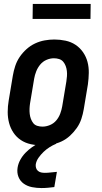

<svg xmlns="http://www.w3.org/2000/svg" viewBox="-20 -728 515 972"><path d="M193 8Q164 8 136 2Q108 -4 85.5 -19Q63 -34 48 -56.5Q33 -79 26 -105.5Q19 -132 19 -161Q19 -190 24 -219L45 -345Q49 -369 57 -393.5Q65 -418 79.5 -439.5Q94 -461 114 -479Q134 -497 157.5 -508Q181 -519 206 -523.5Q231 -528 255 -528Q284 -528 312 -522Q340 -516 362.5 -501Q385 -486 400.5 -463.5Q416 -441 423 -414.5Q430 -388 429.5 -359Q429 -330 425 -301L404 -175Q400 -151 392 -126.5Q384 -102 369 -80.5Q354 -59 334.5 -41Q315 -23 291.5 -12Q268 -1 242.5 3.5Q217 8 193 8ZM195 -87Q214 -87 233 -95Q252 -103 265 -118.5Q278 -134 285 -153Q292 -172 295 -190L316 -316Q318 -329 319 -342.5Q320 -356 318.5 -369Q317 -382 312.5 -394Q308 -406 300 -415.5Q292 -425 279.5 -429Q267 -433 253 -433Q234 -433 215.5 -425Q197 -417 184 -401.5Q171 -386 163.5 -367Q156 -348 153 -330L132 -204Q130 -191 129.5 -177.5Q129 -164 130.5 -151Q132 -138 136.5 -126Q141 -114 148.5 -104.5Q156 -95 168.5 -91Q181 -87 195 -87ZM190 224Q166 224 142.5 219.5Q119 215 100.5 202Q82 189 73.5 167.5Q65 146 69 121Q72 101 82.5 81.5Q93 62 109 45.5Q125 29 143 16.5Q161 4 181 -6L185 -8H265L264 0Q247 7 230.5 17.5Q214 28 200.5 41Q187 54 175.5 70Q164 86 161 104Q160 113 162.5 122Q165 131 172 137Q179 143 188 145Q197 147 207 147Q222 147 237.5 145Q253 143 268 142L255 219Q239 221 223 222.5Q207 224 190 224ZM145 -632 146 -708H439L438 -632Z"/></svg>

Font: Iosevka QP
Style: Bold Italic
Weight: 700
Italic angle: -9°
Designer: Belleve Invis
Foundry: Belleve Invis
Version: Version 20.0.0; ttfautohint (v1.8.4)